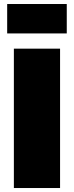

<svg xmlns="http://www.w3.org/2000/svg" viewBox="-20 -946 372 966"><path d="M16.1 -777.8V-925.8H315.9V-777.8ZM49.8 0V-701.2H282.2V0Z"/></svg>

Font: Trueno Black
Style: Regular
Weight: 900
Designer: Julieta Ulanovsky
Foundry: Julieta Ulanovsky
Version: Version 3.001b | FøM Fix